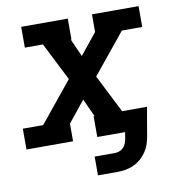

<svg xmlns="http://www.w3.org/2000/svg" viewBox="-86 -601 765 836"><g transform="rotate(-10 296.5 -182.5)"><path d="M280 165V82H369Q379 82 389 78.5Q399 75 406.5 67.5Q414 60 418 50.5Q422 41 424 31L429 0H306V-92H310L274 -171L199 -78V0H-7V-92H83L228 -270L143 -438H63V-530H269V-438H266L301 -359L376 -452V-530H582V-438H492L347 -260L432 -92H542L521 31Q518 49 512.5 66.5Q507 84 496.5 100Q486 116 471.5 129Q457 142 440 150Q423 158 405 161.5Q387 165 369 165Z"/></g></svg>

Font: Iosevka Slab SmBdExObl
Style: Regular
Weight: 600
Width: 7
Italic angle: -9°
Monospace: yes
Designer: Belleve Invis
Foundry: Belleve Invis
Version: Version 11.1.0; ttfautohint (v1.8.3)